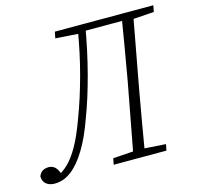

<svg xmlns="http://www.w3.org/2000/svg" viewBox="-128 -780 922 900"><g transform="rotate(-15 332.5 -330.0)"><path d="M30 14Q13 14 0 8Q-13 2 -20 -9Q-27 -20 -27 -36Q-21 -53 -8.5 -60.5Q4 -68 21 -68Q40 -68 53 -55Q66 -42 75 -11L48 -3L46 -13Q78 -28 105 -54Q132 -80 158.5 -126.5Q185 -173 213 -250Q231 -297 246 -344.5Q261 -392 275 -443.5Q289 -495 301 -551.5Q313 -608 324 -674H361Q350 -609 337.5 -551Q325 -493 311 -440Q297 -387 281.5 -337.5Q266 -288 248 -241Q219 -159 184.5 -102Q150 -45 112 -15.5Q74 14 30 14ZM208 -643 214 -674H344L337 -635H329ZM319 0 325 -30 443 -38H460L581 -30L575 0ZM328 -641 333 -674H567L562 -641ZM416 0 484 -362Q498 -440 511 -518Q524 -596 537 -674H593L526 -312Q512 -234 498.5 -156Q485 -78 472 0ZM553 -635 559 -674H692L686 -643L567 -635Z"/></g></svg>

Font: Source Serif 4 18pt Light
Style: Italic
Weight: 300
Italic angle: -12°
Designer: Frank Grießhammer
Foundry: Adobe Systems Incorporated
Version: Version 4.004;hotconv 1.0.116;makeotfexe 2.5.65601